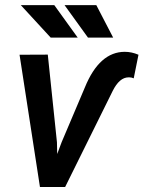

<svg xmlns="http://www.w3.org/2000/svg" viewBox="-20 -747 573 767"><path d="M196.8 -726.6H63L182.6 -596.7H290.5ZM364.7 -726.6H237.8L331.5 -596.7H432.1ZM170.9 -528.8 58.1 -528.3 139.6 0H240.2L430.2 -383.8C448.2 -419.9 469.2 -438 493.7 -438C494.6 -438 495.6 -438 496.6 -438C502 -438 507.8 -437 514.2 -434.1L533.2 -528.3C515.1 -536.1 496.6 -540 478.5 -540C411.1 -540 357.9 -492.7 319.3 -398.4L226.1 -178.7L208.5 -131.8L207.5 -178.7Z"/></svg>

Font: Roboto Medium
Style: Italic
Weight: 500
Italic angle: -12°
Designer: Google
Version: Version 2.137; 2017